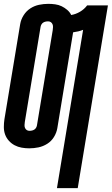

<svg xmlns="http://www.w3.org/2000/svg" viewBox="-26 -763 581 998"><path d="M270 215 406 -608Q394 -603 381 -600Q368 -597 354 -595L272 -97Q268 -73 254.5 -51Q241 -29 219.5 -15.5Q198 -2 174 3Q150 8 126 8Q106 8 86.5 4.5Q67 1 50 -8Q33 -17 20 -31.5Q7 -46 0.5 -64Q-6 -82 -6 -102.5Q-6 -123 -3 -143L79 -638Q83 -662 97 -684Q111 -706 132 -719.5Q153 -733 177 -738Q201 -743 225 -743Q243 -743 261 -740.5Q279 -738 294.5 -730.5Q310 -723 323.5 -711.5Q337 -700 344 -685Q368 -689 390 -702Q412 -715 427 -735H535L378 215ZM127 -83Q134 -83 140.5 -84.5Q147 -86 152.5 -89.5Q158 -93 161.5 -99Q165 -105 166 -111L248 -606Q249 -614 249.5 -622Q250 -630 247 -637Q244 -644 238 -648Q232 -652 224 -652Q217 -652 210.5 -650.5Q204 -649 198.5 -645.5Q193 -642 189.5 -636Q186 -630 185 -624L103 -129Q102 -121 101.5 -113Q101 -105 104 -98Q107 -91 113 -87Q119 -83 127 -83Z"/></svg>

Font: Iosevka SS18 Extrabold
Style: Italic
Weight: 800
Italic angle: -9°
Monospace: yes
Designer: Belleve Invis
Foundry: Belleve Invis
Version: Version 25.1.1; ttfautohint (v1.8.4)